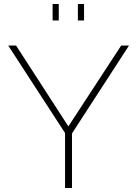

<svg xmlns="http://www.w3.org/2000/svg" viewBox="-20 -937 684 957"><path d="M242.2 -835V-917H272.9V-835ZM368.2 -835V-917H398.9V-835ZM60.1 -710 320.8 -307.1 584 -710H623L338.9 -272V0H304.2V-273.9L21 -710Z"/></svg>

Font: Rawline ExtraLight
Style: Regular
Weight: 275
Designer: Matt McInerney, Pablo Impallari, Rodrigo Fuenzalida
Foundry: Matt McInerney, Pablo Impallari, Rodrigo Fuenzalida
Version: Version 4.020;PS 004.020;hotconv 1.0.88;makeotf.lib2.5.64775